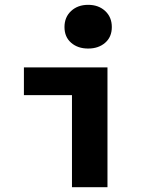

<svg xmlns="http://www.w3.org/2000/svg" viewBox="-20 -775 640 795"><path d="M278 0V-381H79V-496H425V0ZM345 -574Q302 -574 274.5 -598Q247 -622 247 -663Q247 -704 274.5 -729.5Q302 -755 345 -755Q388 -755 415.5 -729.5Q443 -704 443 -663Q443 -622 415.5 -598Q388 -574 345 -574Z"/></svg>

Font: Source Code Pro
Style: Bold
Weight: 700
Monospace: yes
Designer: Paul D. Hunt, Teo Tuominen
Foundry: Adobe Systems Incorporated
Version: Version 2.030;PS 1.000;hotconv 16.6.51;makeotf.lib2.5.65220